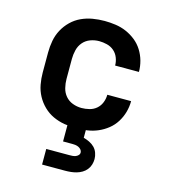

<svg xmlns="http://www.w3.org/2000/svg" viewBox="-111 -617 822 927"><g transform="rotate(15 300.0 -154.0)"><path d="M298 8Q268 8 238.5 3Q209 -2 182 -14.5Q155 -27 133.5 -48Q112 -69 98 -95Q84 -121 78.5 -150.5Q73 -180 73 -210V-310Q73 -340 78.5 -369.5Q84 -399 98 -425Q112 -451 133.5 -472Q155 -493 182 -505.5Q209 -518 238.5 -523Q268 -528 298 -528Q325 -528 353 -524Q381 -520 406.5 -509Q432 -498 454 -480.5Q476 -463 491 -439Q506 -415 513.5 -388Q521 -361 521 -333H402Q402 -353 394.5 -372Q387 -391 372 -404Q357 -417 337 -422Q317 -427 298 -427Q275 -427 253.5 -419Q232 -411 217.5 -394Q203 -377 197.5 -354.5Q192 -332 192 -310V-210Q192 -188 197.5 -165.5Q203 -143 217.5 -126Q232 -109 253.5 -101Q275 -93 298 -93Q317 -93 337 -98Q357 -103 372 -116Q387 -129 394.5 -148Q402 -167 402 -187H521Q521 -159 513.5 -132Q506 -105 491 -81Q476 -57 454 -39.5Q432 -22 406.5 -11Q381 0 353 4Q325 8 298 8ZM185 220V142H300Q308 142 315.5 141.5Q323 141 330.5 138.5Q338 136 344 130Q350 124 350 116Q350 108 344.5 101.5Q339 95 331.5 91.5Q324 88 316 87Q308 86 300 86H254V-93H346V43Q361 47 375.5 54Q390 61 401 72Q412 83 417.5 98.5Q423 114 423 129Q423 144 418.5 158Q414 172 405 183Q396 194 383.5 201.5Q371 209 357 213Q343 217 328.5 218.5Q314 220 300 220Z"/></g></svg>

Font: Iosevka Aile
Style: Bold
Weight: 700
Designer: Belleve Invis
Foundry: Belleve Invis
Version: Version 28.0.1; ttfautohint (v1.8.4)